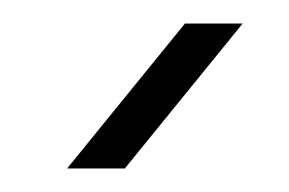

<svg xmlns="http://www.w3.org/2000/svg" viewBox="-20 -900 245 163"><path d="M37 -757 137 -880H186L86 -757Z"/></svg>

Font: MuseoModerno ExtraLight
Style: Regular
Weight: 200
Designer: Pablo Cosgaya, Héctor Gatti, Marcela Romero, and the Authors of The MuseoModerno Project.
Foundry: Omnibus-Type Team
Version: Version 1.001